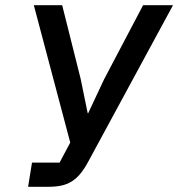

<svg xmlns="http://www.w3.org/2000/svg" viewBox="-20 -718 685 738"><path d="M103 -93H209L250 -170L110 -698H219L290 -415L317 -283H319L380 -413L530 -698H645L321 -100Q305 -70 289.5 -51Q274 -32 255.5 -20.5Q237 -9 215 -4.5Q193 0 165 0H88Z"/></svg>

Font: IBM Plex Mono Medium
Style: Italic
Weight: 500
Italic angle: -9°
Monospace: yes
Designer: Mike Abbink, Paul van der Laan, Pieter van Rosmalen
Foundry: Bold Monday
Version: Version 2.3